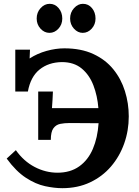

<svg xmlns="http://www.w3.org/2000/svg" viewBox="-20 -969 729 1005"><path d="M180 -237V-490H257Q256 -471 255 -447.5Q254 -424 252 -403H495Q490 -467 469 -522Q448 -577 407.5 -610.5Q367 -644 304 -644Q234 -643 187 -605Q140 -567 126 -490H60V-709H137L135 -663Q175 -689 223.5 -702.5Q272 -716 317 -716Q404 -716 468 -686.5Q532 -657 573 -606.5Q614 -556 634 -492Q654 -428 654 -360Q654 -285 630 -217.5Q606 -150 561 -97.5Q516 -45 451.5 -14.5Q387 16 306 16Q265 16 216 5.5Q167 -5 115.5 -38.5Q64 -72 15 -139L63 -183Q104 -125 161.5 -95Q219 -65 281 -65Q348 -65 394.5 -98Q441 -131 466 -189.5Q491 -248 496 -324L344 -325Q317 -325 295 -320.5Q273 -316 259.5 -297.5Q246 -279 246 -237ZM239 -797Q212 -797 192 -819Q172 -841 172 -872Q172 -904 192.5 -926.5Q213 -949 240 -949Q268 -949 287 -926.5Q306 -904 306 -872Q306 -841 286 -819Q266 -797 239 -797ZM413 -797Q387 -797 367 -819Q347 -841 347 -872Q347 -904 367.5 -926.5Q388 -949 414 -949Q443 -949 461.5 -926.5Q480 -904 480 -872Q480 -841 460 -819Q440 -797 413 -797Z"/></svg>

Font: Lora
Style: Bold
Weight: 700
Designer: Olga Karpushina, Alexei Vanyashin (Cyrillic)
Foundry: Cyreal
Version: Version 3.006; ttfautohint (v1.8.4.7-5d5b);gftools[0.9.30]